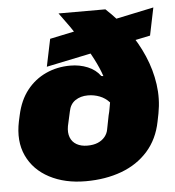

<svg xmlns="http://www.w3.org/2000/svg" viewBox="-53 -778 761 837"><g transform="rotate(-5 328.0 -359.5)"><path d="M289 10Q198 10 130.5 -25.5Q63 -61 33 -125.5Q3 -190 21 -276L27 -303Q41 -367 75 -410Q109 -453 158 -475.5Q207 -498 265 -498Q306 -498 341 -483.5Q376 -469 396 -441L405 -440Q394 -474 371.5 -517.5Q349 -561 315 -613.5Q281 -666 234 -729H439Q490 -682 530.5 -626.5Q571 -571 597.5 -509.5Q624 -448 633 -384Q642 -320 630 -257L623 -222Q608 -146 562 -94Q516 -42 446 -16Q376 10 289 10ZM309 -144Q336 -144 355 -152Q374 -160 386 -174.5Q398 -189 401 -207L413 -268Q417 -282 419 -295Q421 -308 424 -323Q406 -343 381.5 -352.5Q357 -362 330 -362Q298 -362 275 -346.5Q252 -331 246 -299L232 -236Q227 -208 235 -187Q243 -166 262.5 -155Q282 -144 309 -144ZM163 -502 188 -622 648 -719 623 -598Z"/></g></svg>

Font: Hubot Sans Condensed ExtraLight Black
Style: Italic
Weight: 900
Italic angle: -12.0243°
Version: Version 2.000